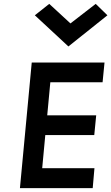

<svg xmlns="http://www.w3.org/2000/svg" viewBox="-20 -972 575 992"><path d="M83 0 144 -649H520L510 -547H240L224 -376H477L467 -274H214L198 -103H468L459 0ZM474.5 -952 535 -893 333.5 -732 160 -893 234.5 -952 344 -851Z"/></svg>

Font: Karla
Style: Bold Italic
Weight: 700
Italic angle: -8°
Designer: Jonathan Pinhorn
Version: Version 2.004;gftools[0.9.33]